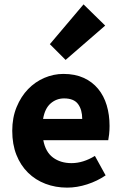

<svg xmlns="http://www.w3.org/2000/svg" viewBox="-20 -846 558 878"><path d="M280 -572 208 -644 362 -826 461 -729ZM287 12Q234 12 188 -5.5Q142 -23 108 -56.5Q74 -90 55 -138Q36 -186 36 -248Q36 -308 56 -356.5Q76 -405 108.5 -438.5Q141 -472 183 -490Q225 -508 270 -508Q323 -508 362.5 -490Q402 -472 428.5 -440Q455 -408 468 -364.5Q481 -321 481 -270Q481 -250 479 -232Q477 -214 475 -205H178Q188 -151 222.5 -125.5Q257 -100 307 -100Q360 -100 414 -133L463 -44Q425 -18 378.5 -3Q332 12 287 12ZM177 -302H356Q356 -344 337 -370Q318 -396 273 -396Q238 -396 211.5 -373Q185 -350 177 -302Z"/></svg>

Font: TypoPRO Source Sans Pro
Style: Bold
Weight: 700
Designer: Paul D. Hunt
Foundry: Adobe Systems Incorporated
Version: Version 2.020;PS 2.000;hotconv 1.0.86;makeotf.lib2.5.63406